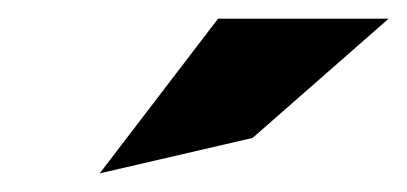

<svg xmlns="http://www.w3.org/2000/svg" viewBox="-20 -772 437 206"><path d="M87 -586 251 -624 397 -752H214Z"/></svg>

Font: Charger Pro
Style: UltraNarObl
Weight: 900
Designer: Jasper
Foundry: Cannot Into Space Fonts
Version: Version 1.09